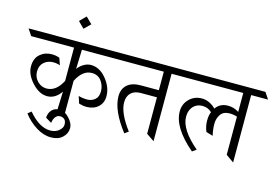

<svg xmlns="http://www.w3.org/2000/svg" viewBox="-191 -1199 2463 1692"><g transform="rotate(15 1040.5 -353.5)"><path d="M198 -508Q236 -508 269 -495L291 -432Q262 -443 230 -443Q179 -443 144.5 -412.5Q110 -382 110 -329Q110 -276 145.5 -240Q181 -204 229 -204Q316 -204 371 -311V-615H-20L-60 -675H821L861 -615H443Q443 -612 440 -527Q437 -442 437 -438Q457 -467 489.5 -486.5Q522 -506 556 -506Q636 -506 697 -431Q758 -356 758 -275Q758 -213 717 -176Q676 -139 612 -139Q578 -139 542 -150L521 -214Q560 -203 600 -203Q640 -203 670 -227.5Q700 -252 700 -304Q700 -356 669 -398Q638 -440 582 -440Q498 -440 443 -331V0L371 -48L377 -215Q325 -140 252 -140Q179 -140 113 -212Q47 -284 47 -357.5Q47 -431 91.5 -469.5Q136 -508 198 -508Z M476 -12Q521 33 521 81Q521 129 482.5 165.5Q444 202 377 202Q310 202 242 159.5Q174 117 124 51L156 26Q256 145 356 145Q403 145 434.5 119Q466 93 466 62Q466 31 450.5 16Q435 1 409.5 1Q384 1 367.5 23Q351 45 348 78L293 45Q295 1 320.5 -26.5Q346 -54 391 -54Q436 -54 476 -12Z M352 -853 408 -909 465 -853 408 -797Z M1261 -615V0L1190 -48V-381H1043Q985 -381 953.5 -350Q922 -319 922 -264Q922 -167 1029 -25L994 0Q860 -173 860 -303Q860 -370 902.5 -408Q945 -446 1024 -446H1190V-615H781L741 -675H1374L1415 -615Z M1690 -199Q1670 -247 1670 -296.5Q1670 -346 1684 -378Q1648 -412 1597.5 -412Q1547 -412 1514.5 -377Q1482 -342 1482 -283Q1482 -167 1648 -26L1611 0Q1416 -167 1416 -313Q1416 -382 1462.5 -428Q1509 -474 1577 -474Q1614 -474 1648 -457Q1682 -440 1704 -416Q1743 -472 1815 -472Q1870 -472 1915 -442V-615H1334L1294 -675H2101L2141 -615H1987V0L1915 -51V-399Q1882 -410 1848 -410Q1790 -410 1764.5 -373Q1739 -336 1739 -286Q1739 -236 1752 -180Z"/></g></svg>

Font: Halant
Style: Regular
Weight: 400
Designer: Hitesh Malaviya (Devanagari), Satya Rajpurohit (Latin)
Foundry: Indian Type Foundry
Version: Version 1.100;PS 1.0;hotconv 1.0.78;makeotf.lib2.5.61930; tt